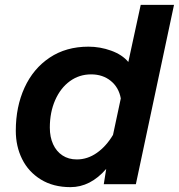

<svg xmlns="http://www.w3.org/2000/svg" viewBox="-20 -758 736 790"><path d="M508 -503 559 -738H696L539 0H407L417 -63Q352 12 270 12Q199 12 148 -19.5Q97 -51 71 -103.5Q45 -156 45 -220Q45 -319 81 -397.5Q117 -476 184.5 -521Q252 -566 344 -566Q392 -566 437.5 -549.5Q483 -533 508 -503ZM296 -102Q340 -102 378.5 -129Q417 -156 445 -203L477 -353Q469 -398 436 -425Q403 -452 355 -452Q306 -452 267.5 -424Q229 -396 207 -346Q185 -296 185 -233Q185 -194 198.5 -164.5Q212 -135 237 -118.5Q262 -102 296 -102Z"/></svg>

Font: Azeret Mono SemiBold
Style: Italic
Weight: 600
Italic angle: -12°
Designer: Martin Vácha
Foundry: Displaay
Version: Version 1.000; Glyphs 3.0.3, build 3074